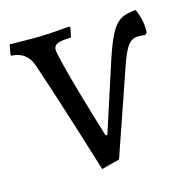

<svg xmlns="http://www.w3.org/2000/svg" viewBox="-82 -533 606 625"><g transform="rotate(-15 220.5 -221.0)"><path d="M188 17Q165 -58 142 -131.5Q119 -205 99 -266.5Q79 -328 66 -366Q49 -414 -2 -416L-4 -420L2 -453L85 -452Q108 -452 141.5 -454Q175 -456 205 -459L207 -454L201 -423Q167 -422 154.5 -416.5Q142 -411 142 -397Q142 -388 153.5 -342Q165 -296 184.5 -228.5Q204 -161 227 -86H233L304 -305Q320 -355 333 -384Q346 -413 359 -427.5Q372 -442 388 -447.5Q404 -453 427 -455Q445 -417 443 -375L436 -368Q414 -372 399.5 -368Q385 -364 373.5 -345.5Q362 -327 348 -286L249 1Z"/></g></svg>

Font: Alegreya
Style: Regular
Weight: 400
Designer: Juan Pablo del Peral
Foundry: Huerta Tipografica
Version: Version 2.009